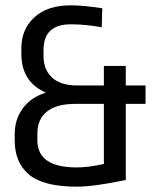

<svg xmlns="http://www.w3.org/2000/svg" viewBox="-20 -687 570 719"><path d="M245 -596Q143 -596 143 -500V-478Q143 -426 175 -396.5Q207 -367 268 -367H369V-440H451V-367H525V-298H451V-13Q332 12 268 12Q143 12 89 -33Q35 -78 35 -162V-184Q35 -240 65.5 -281.5Q96 -323 152 -340Q60 -380 60 -485V-507Q60 -577 108.5 -622Q157 -667 245 -667Q292 -667 363 -656L361 -585Q299 -596 245 -596ZM369 -73V-298H262Q191 -298 155.5 -269Q120 -240 120 -188V-161Q120 -60 268 -60Q311 -60 369 -73Z"/></svg>

Font: RopaSansRegular
Style: Regular
Weight: 400
Designer: Botio Nikoltchev
Foundry: Botjo Nikoltchev
Version: Version 1.002